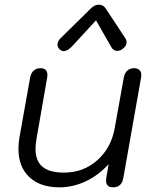

<svg xmlns="http://www.w3.org/2000/svg" viewBox="-20 -792 660 822"><path d="M59 -154Q59 -179 63 -202L109 -460Q113 -480 124.5 -490Q136 -500 153 -500Q183 -500 183 -471Q183 -464 182 -460L137 -202Q132 -174 132 -155Q132 -103 162 -78Q192 -53 254 -53Q337 -53 396.5 -106Q456 -159 471 -243L510 -460Q514 -480 525.5 -490Q537 -500 554 -500Q568 -500 576.5 -492.5Q585 -485 585 -471Q585 -464 584 -460L508 -30Q501 10 464 10Q434 10 434 -19Q434 -26 435 -30L445 -89Q401 -41 346.5 -15.5Q292 10 234 10Q152 10 105.5 -34Q59 -78 59 -154ZM226 -601Q226 -615 240 -629L368 -755Q385 -772 403 -772Q422 -772 433 -755L516 -629Q522 -620 522 -611Q522 -594 503 -581Q492 -574 482 -574Q465 -574 455 -593L391 -705L288 -593Q268 -573 253 -573Q245 -573 236 -580Q226 -590 226 -601Z"/></svg>

Font: Kodchasan
Style: Italic
Weight: 400
Italic angle: -10°
Version: Version 1.000; ttfautohint (v1.6)